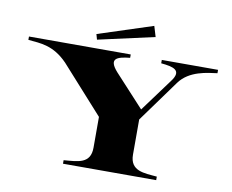

<svg xmlns="http://www.w3.org/2000/svg" viewBox="-91 -1008 1361 1126"><g transform="rotate(10 589.0 -444.5)"><path d="M352 -21V0H907V-21C830 -28 747 -26 747 -124V-333L929 -584C987 -663 1093 -672 1152 -680V-700H817V-680C890 -673 947 -660 891 -587L748 -393L573 -583C507 -657 557 -672 632 -680V-700H26V-680C99 -673 176 -674 261 -586L512 -307V-124C512 -27 437 -28 352 -21ZM758 -826 739 -889 413 -783 422 -751Z"/></g></svg>

Font: Sprat Extended
Style: Bold
Weight: 700
Width: 9
Designer: Ethan Nakache
Foundry: Collletttivo
Version: Version 2.000;Glyphs 3.2 (3217)